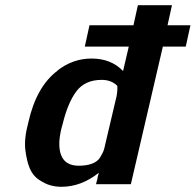

<svg xmlns="http://www.w3.org/2000/svg" viewBox="-20 -708 752 738"><path d="M89 -238Q120 -376 202 -437H201Q260 -483 332 -483Q407 -483 453 -435L475 -529H306L324 -611H493L510 -688H641L624 -611H712L694 -529H606L483 0H349L355 -23V-26L360 -44Q292 10 216 10Q195 10 174.5 4.5Q154 -1 130.5 -16.5Q107 -32 95 -59.5Q83 -87 77.5 -131Q72 -175 89 -238ZM221 -232Q220 -230 219 -225Q218 -220 217 -218Q207 -178 208 -151Q210 -71 283 -71Q313 -71 334 -79Q355 -87 364.5 -102.5Q374 -118 377.5 -127Q381 -136 384 -151L428 -338Q432 -359 431 -378Q408 -401 371 -401Q307 -401 274 -357.5Q241 -314 221 -232Z"/></svg>

Font: Coval
Style: ExtraBold Italic
Weight: 800
Foundry: Context Ltd
Version: Version 001.000